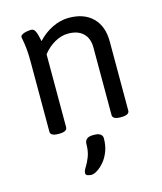

<svg xmlns="http://www.w3.org/2000/svg" viewBox="-114 -613 785 931"><g transform="rotate(-15 278.5 -147.0)"><path d="M126 2Q86 2 86 -20V-371Q86 -412 83 -439Q80 -466 77 -480.5Q74 -495 74 -497Q74 -504 80.5 -508.5Q87 -513 96 -515.5Q105 -518 114 -519Q123 -520 128 -520Q140 -520 146.5 -509Q153 -498 156.5 -482.5Q160 -467 163 -454Q195 -489 236 -509Q277 -529 319 -529Q396 -529 439 -486Q482 -443 482 -367V-20Q482 2 442 2H438Q398 2 398 -20V-359Q398 -405 371.5 -430.5Q345 -456 296 -456Q262 -456 228.5 -437Q195 -418 170 -386V-20Q170 2 130 2ZM230 235Q222 235 211.5 232Q201 229 201 220Q201 208 212 191Q223 174 233.5 147.5Q244 121 244 83Q244 69 254 60Q264 51 284 51H293Q312 51 322.5 58.5Q333 66 333 79Q333 115 322 144Q311 173 294 193Q277 213 259.5 224Q242 235 230 235Z"/></g></svg>

Font: Asap
Style: Regular
Weight: 400
Designer: Pablo Cosgaya
Foundry: Omnibus-Type
Version: Version 3.001